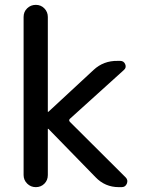

<svg xmlns="http://www.w3.org/2000/svg" viewBox="-20 -770 586 790"><path d="M77.1 -49.8V-700.2Q77.1 -721.7 91.8 -735.8Q106.4 -750 127.4 -750Q148.4 -750 162.6 -735.4Q176.8 -720.7 176.8 -700.2V-310.5Q176.8 -309.6 177.7 -309.6L179.7 -310.5L365.2 -482.4Q406.2 -520.5 463.9 -519.5H474.6Q489.3 -519.5 495.1 -505.9Q501 -492.2 490.2 -482.4L267.6 -281.2Q261.7 -275.4 267.6 -268.6L497.1 -40Q507.8 -29.3 502 -14.6Q496.1 0 480.5 0H468.8Q412.1 0 373 -41L179.7 -239.3Q178.7 -240.2 177.7 -240.2Q176.8 -240.2 176.8 -239.3V-49.8Q176.8 -28.3 162.6 -14.2Q148.4 0 127.4 0Q106.4 0 91.8 -14.6Q77.1 -29.3 77.1 -49.8Z"/></svg>

Font: Rounded Mgen+ 2p medium
Style: Regular
Weight: 500
Designer: [Source Han Sans]
Ryoko NISHIZUKA  (kana & ideographs); Paul D. Hunt (Latin, Greek & Cyrillic); Wenlong ZHANG  (bopomofo
Version: Version 1.059.20150602